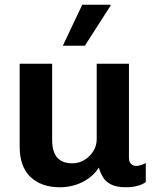

<svg xmlns="http://www.w3.org/2000/svg" viewBox="-20 -780 664 810"><path d="M233 10Q154 10 108.5 -33.5Q63 -77 63 -161V-511H200V-191Q200 -139 221.5 -115Q243 -91 285 -91Q313 -91 336 -105Q359 -119 373.5 -142Q388 -165 388 -193V-511H524V-115Q524 -96 533.5 -88Q543 -80 554 -80Q564 -80 574.5 -83.5Q585 -87 595 -92V-12Q582 -2 560.5 4Q539 10 509 10Q474 10 450.5 -1Q427 -12 415 -31.5Q403 -51 397 -73Q372 -34 328 -12Q284 10 233 10ZM245 -587 327 -760H446L447 -757L338 -587Z"/></svg>

Font: Chivo Medium SemiBold
Style: Regular
Weight: 600
Version: Version 2.002